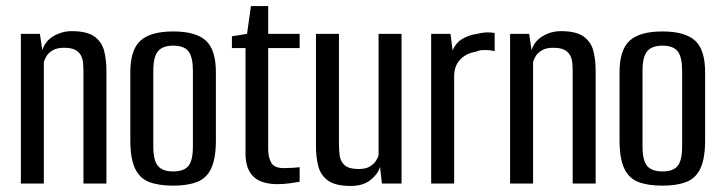

<svg xmlns="http://www.w3.org/2000/svg" viewBox="-20 -607 2389 635"><path d="M49 0V-495H112L120 -441Q129 -471 157 -487.5Q185 -504 217 -504Q268 -504 292.5 -486Q317 -468 324.5 -438.5Q332 -409 332 -373V0H256V-365Q256 -381 255 -396Q254 -411 248 -423Q242 -435 229 -442Q216 -449 191 -449Q169 -449 155 -441Q141 -433 134.5 -422.5Q128 -412 125 -402V0Z M553 7Q505 7 473.5 -5Q442 -17 426.5 -50Q411 -83 411 -143V-368Q411 -442 444.5 -472.5Q478 -503 553 -503Q627 -503 660.5 -473Q694 -443 694 -368V-143Q694 -84 679 -51Q664 -18 632.5 -5.5Q601 7 553 7ZM553 -40Q588 -40 603 -58Q618 -76 618 -123V-373Q618 -418 603.5 -437Q589 -456 553 -456Q518 -456 502.5 -437.5Q487 -419 487 -373V-123Q487 -76 502.5 -58Q518 -40 553 -40Z M897 2Q875 2 855.5 -3Q836 -8 822 -19.5Q808 -31 800 -50.5Q792 -70 792 -100V-448H747V-487L797 -495L810 -587H867V-495H971V-448H867V-113Q867 -87 877 -69Q887 -51 919 -51Q933 -51 949 -52Q965 -53 971 -54V-6Q965 -5 943.5 -1.5Q922 2 897 2Z M1140 8Q1089 8 1064.5 -10Q1040 -28 1032.5 -58Q1025 -88 1025 -123V-495H1101V-131Q1101 -111 1103.5 -92Q1106 -73 1120 -60.5Q1134 -48 1166 -48Q1189 -48 1202.5 -56Q1216 -64 1223 -74.5Q1230 -85 1232 -94V-495H1308V0H1243L1237 -55Q1229 -30 1204.5 -11Q1180 8 1140 8Z M1406 0V-495H1470L1477 -440Q1488 -467 1511 -479.5Q1534 -492 1558 -495Q1587 -503 1616 -498V-438Q1612 -439 1601.5 -440.5Q1591 -442 1578 -441.5Q1565 -441 1554 -436Q1522 -431 1502 -410Q1482 -389 1482 -355V0Z M1667 0V-495H1730L1738 -441Q1747 -471 1775 -487.5Q1803 -504 1835 -504Q1886 -504 1910.5 -486Q1935 -468 1942.5 -438.5Q1950 -409 1950 -373V0H1874V-365Q1874 -381 1873 -396Q1872 -411 1866 -423Q1860 -435 1847 -442Q1834 -449 1809 -449Q1787 -449 1773 -441Q1759 -433 1752.5 -422.5Q1746 -412 1743 -402V0Z M2171 7Q2123 7 2091.5 -5Q2060 -17 2044.5 -50Q2029 -83 2029 -143V-368Q2029 -442 2062.5 -472.5Q2096 -503 2171 -503Q2245 -503 2278.5 -473Q2312 -443 2312 -368V-143Q2312 -84 2297 -51Q2282 -18 2250.5 -5.5Q2219 7 2171 7ZM2171 -40Q2206 -40 2221 -58Q2236 -76 2236 -123V-373Q2236 -418 2221.5 -437Q2207 -456 2171 -456Q2136 -456 2120.5 -437.5Q2105 -419 2105 -373V-123Q2105 -76 2120.5 -58Q2136 -40 2171 -40Z"/></svg>

Font: Alumni Sans Medium
Style: Regular
Weight: 500
Designer: Robert E. Leuschke
Foundry: Robert E. Leuschke
Version: Version 1.018